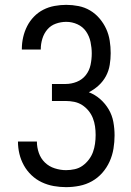

<svg xmlns="http://www.w3.org/2000/svg" viewBox="-20 -763 540 791"><path d="M252 8Q227 8 201.5 3.5Q176 -1 152.5 -12Q129 -23 110 -41Q91 -59 78.5 -81.5Q66 -104 60 -129Q54 -154 54 -180H132Q132 -156 140 -133Q148 -110 165 -93.5Q182 -77 205.5 -69.5Q229 -62 252 -62Q270 -62 288 -66Q306 -70 320.5 -80.5Q335 -91 346 -105.5Q357 -120 363 -136.5Q369 -153 371.5 -171Q374 -189 374 -207Q374 -225 371.5 -242.5Q369 -260 362.5 -276.5Q356 -293 344.5 -307Q333 -321 318 -330.5Q303 -340 285.5 -343.5Q268 -347 250 -347H194V-417H250Q274 -417 296.5 -426Q319 -435 333.5 -453.5Q348 -472 353 -495.5Q358 -519 358 -543Q358 -566 353 -590Q348 -614 334.5 -633.5Q321 -653 299 -663Q277 -673 253 -673Q231 -673 210 -665.5Q189 -658 175 -641.5Q161 -625 154.5 -603.5Q148 -582 148 -561V-559H70V-562Q70 -586 75.5 -610Q81 -634 92 -655.5Q103 -677 120 -694.5Q137 -712 158.5 -723Q180 -734 204.5 -738.5Q229 -743 253 -743Q278 -743 303.5 -738Q329 -733 351 -720Q373 -707 390 -687Q407 -667 417.5 -644Q428 -621 432 -595.5Q436 -570 436 -544Q436 -520 432 -495.5Q428 -471 416.5 -449.5Q405 -428 386.5 -411Q368 -394 346 -383Q372 -373 393 -354.5Q414 -336 428 -312Q442 -288 447 -260.5Q452 -233 452 -205Q452 -178 447.5 -150.5Q443 -123 431.5 -97.5Q420 -72 401.5 -51Q383 -30 359 -16.5Q335 -3 307.5 2.5Q280 8 252 8Z"/></svg>

Font: Iosevka Fuck
Style: Regular
Weight: 400
Monospace: yes
Designer: Belleve Invis
Foundry: Belleve Invis
Version: Version 28.0.7; ttfautohint (v1.8.3)